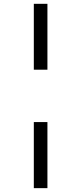

<svg xmlns="http://www.w3.org/2000/svg" viewBox="-20 -791 425 1006"><path d="M157.2 -151.4H228.5V194.8H157.2ZM157.2 -771H228.5V-425.8H157.2Z"/></svg>

Font: Oxygen
Style: Regular
Weight: 400
Designer: Vernon Adams
Foundry: Vernon Adams
Version: Version Release 0.2.3 webfont; ttfautohint (v0.93.3-1d66) -l